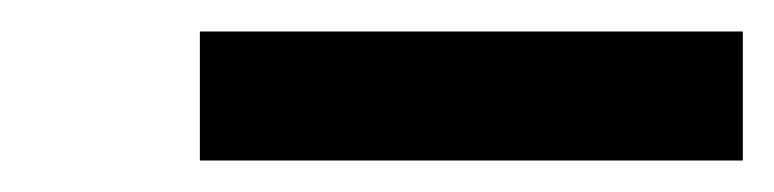

<svg xmlns="http://www.w3.org/2000/svg" viewBox="-20 -731 492 122"><path d="M107 -629V-711H452V-629Z"/></svg>

Font: Iosevka Etoile Heavy
Style: Italic
Weight: 900
Italic angle: -9°
Designer: Belleve Invis
Foundry: Belleve Invis
Version: Version 22.1.2; ttfautohint (v1.8.4)